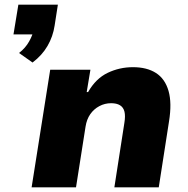

<svg xmlns="http://www.w3.org/2000/svg" viewBox="-20 -806 808 826"><path d="M120 -537 62 -578Q90 -600 105.5 -628Q121 -656 125 -678L156 -658H38L59 -786H229L215 -696Q208 -649 184.5 -608.5Q161 -568 120 -537ZM116 0 196 -506H369L353 -410H359Q392 -468 443 -492.5Q494 -517 552 -517Q612 -517 651 -492Q690 -467 705 -415Q720 -363 707 -283L663 0H472L515 -277Q520 -307 515.5 -325.5Q511 -344 496.5 -353Q482 -362 458 -362Q431 -362 407.5 -349.5Q384 -337 368.5 -315Q353 -293 348 -261L307 0Z"/></svg>

Font: Nunito Sans 7pt Black
Style: Italic
Weight: 900
Italic angle: -9°
Version: Version 3.101;gftools[0.9.27]